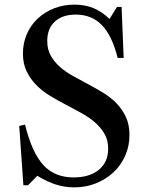

<svg xmlns="http://www.w3.org/2000/svg" viewBox="-20 -800 639 829"><path d="M302 -780C270 -780 240.5 -774.7 213.5 -764C186.5 -753.3 163 -738.7 143 -720C123 -701.3 107.3 -679 96 -653C84.7 -627 79 -599 79 -569C79 -539.7 84.3 -514 95 -492C105.7 -470 119.5 -450.3 136.5 -433C153.5 -415.7 173 -400.3 195 -387C217 -373.7 239.5 -361 262.5 -349C285.5 -337 308.2 -324.8 330.5 -312.5C352.8 -300.2 372.5 -286.7 389.5 -272C406.5 -257.3 420.3 -240.8 431 -222.5C441.7 -204.2 447 -182.7 447 -158C447 -119.3 433.7 -89 407 -67C380.3 -45 344 -34 298 -34C243.3 -34 199.7 -51.8 167 -87.5C134.3 -123.2 108 -181.3 88 -262L63 -256L81 0H101L141 -41C169.7 -23.7 196.7 -11 222 -3C247.3 5 273.7 9 301 9C334.3 9 365.5 3.2 394.5 -8.5C423.5 -20.2 448.7 -36 470 -56C491.3 -76 508.2 -99.8 520.5 -127.5C532.8 -155.2 539 -185 539 -217C539 -247 533.8 -273 523.5 -295C513.2 -317 499.8 -336.5 483.5 -353.5C467.2 -370.5 448.3 -385.5 427 -398.5C405.7 -411.5 383.8 -424 361.5 -436C339.2 -448 317.3 -459.8 296 -471.5C274.7 -483.2 255.8 -496.2 239.5 -510.5C223.2 -524.8 209.8 -541 199.5 -559C189.2 -577 184 -598.3 184 -623C184 -659 195 -687 217 -707C239 -727 269 -737 307 -737C353 -737 390.7 -721.8 420 -691.5C449.3 -661.2 472 -614 488 -550H514L505 -770H485L453 -718C431 -739.3 407.8 -755 383.5 -765C359.2 -775 332 -780 302 -780Z"/></svg>

Font: Libre Caslon Text
Style: Regular
Weight: 400
Designer: Pablo Impallari, Rodrigo Fuenzalida
Foundry: Pablo Impallari, Rodrigo Fuenzalida
Version: Version 1.000; ttfautohint (v0.93) -l 8 -r 50 -G 200 -x 14 -